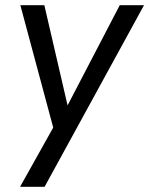

<svg xmlns="http://www.w3.org/2000/svg" viewBox="-20 -513 572 736"><path d="M57 203 184 -24 58 -493H150L239 -109L439 -493H532L151 203Z"/></svg>

Font: Hanken Grotesk
Style: Italic
Weight: 400
Italic angle: -8°
Designer: Alfredo Marco Pradil
Foundry: Hanken Design Co.
Version: Version 3.013